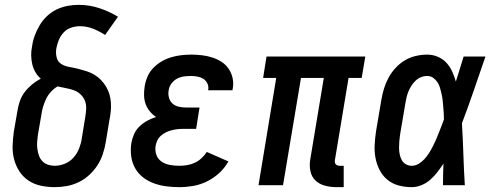

<svg xmlns="http://www.w3.org/2000/svg" viewBox="-20 -763 2040 791"><path d="M205 8Q176 8 148 2Q120 -4 97.5 -19Q75 -34 60 -57Q45 -80 38 -107Q31 -134 32 -163Q33 -192 37 -221L52 -307Q55 -327 62 -347Q69 -367 82 -384Q95 -401 112 -415Q129 -429 148 -439Q135 -450 126 -465.5Q117 -481 113 -498Q109 -515 108.5 -534Q108 -553 112 -571Q115 -594 123 -616Q131 -638 143.5 -659Q156 -680 173.5 -696.5Q191 -713 212.5 -723.5Q234 -734 257 -738.5Q280 -743 303 -743Q348 -743 389 -729.5Q430 -716 466 -694L413 -619Q390 -634 364 -644.5Q338 -655 309 -655Q291 -655 273 -649Q255 -643 242 -629Q229 -615 222 -597.5Q215 -580 212 -563Q209 -544 213.5 -526Q218 -508 233 -499Q248 -490 266 -487Q284 -484 302 -479.5Q320 -475 337 -469.5Q354 -464 369 -455Q384 -446 396 -433.5Q408 -421 417 -406Q426 -391 431 -374Q436 -357 437 -338.5Q438 -320 436 -301.5Q434 -283 430 -264L416 -179Q412 -154 404 -129.5Q396 -105 382 -83Q368 -61 348 -42.5Q328 -24 304 -12.5Q280 -1 255 3.5Q230 8 205 8ZM205 -80Q226 -80 247 -88.5Q268 -97 283 -114Q298 -131 306 -151.5Q314 -172 317 -193L331 -279Q334 -296 335 -314Q336 -332 330 -347.5Q324 -363 311.5 -374.5Q299 -386 283.5 -391.5Q268 -397 251 -400Q234 -403 217 -407Q202 -398 190 -385Q178 -372 170.5 -356.5Q163 -341 158 -325Q153 -309 151 -293L136 -207Q134 -193 133 -178Q132 -163 134 -149Q136 -135 140.5 -122Q145 -109 154.5 -99Q164 -89 177.5 -84.5Q191 -80 205 -80Z M718 8Q691 8 664.5 4.5Q638 1 613.5 -8Q589 -17 569 -32.5Q549 -48 536.5 -70.5Q524 -93 520.5 -119.5Q517 -146 521 -173Q524 -191 532 -209.5Q540 -228 554.5 -242Q569 -256 586.5 -265.5Q604 -275 623 -281Q608 -291 597 -304.5Q586 -318 580 -334.5Q574 -351 573.5 -369.5Q573 -388 576 -407Q579 -427 587.5 -447Q596 -467 611.5 -483Q627 -499 646 -510Q665 -521 685 -527Q705 -533 726 -535.5Q747 -538 767 -538Q789 -538 811 -535.5Q833 -533 853.5 -526.5Q874 -520 891.5 -509Q909 -498 921 -481Q933 -464 938 -442.5Q943 -421 939 -399Q939 -397 938.5 -395Q938 -393 937 -391H837Q837 -392 837.5 -393Q838 -394 838 -394Q840 -408 834 -420Q828 -432 817.5 -438.5Q807 -445 793.5 -447.5Q780 -450 767 -450Q752 -450 737.5 -448Q723 -446 709.5 -439Q696 -432 686.5 -419Q677 -406 675 -392Q672 -376 676 -361Q680 -346 690.5 -336.5Q701 -327 716 -323.5Q731 -320 747 -320H802L788 -232H732Q720 -232 708.5 -230.5Q697 -229 685.5 -226Q674 -223 663 -217.5Q652 -212 642.5 -203.5Q633 -195 628 -184Q623 -173 621 -162Q618 -142 624.5 -124.5Q631 -107 646 -97Q661 -87 680 -83.5Q699 -80 718 -80Q734 -80 750 -82.5Q766 -85 781.5 -92Q797 -99 810 -111Q823 -123 832 -137L921 -98Q906 -71 883 -50Q860 -29 832.5 -15.5Q805 -2 776 3Q747 8 718 8Z M1366 8Q1342 8 1319 2Q1296 -4 1280 -19Q1264 -34 1259 -57.5Q1254 -81 1258 -105L1314 -442H1220L1146 0H1045L1118 -442H1064L1078 -530H1485L1470 -442H1416L1360 -105Q1359 -100 1359.5 -95Q1360 -90 1363 -86.5Q1366 -83 1370.5 -81.5Q1375 -80 1380 -80H1396V8Z M1676 8Q1648 8 1622 1Q1596 -6 1576 -22.5Q1556 -39 1544 -62.5Q1532 -86 1527 -112Q1522 -138 1523.5 -166Q1525 -194 1529 -221L1551 -351Q1555 -375 1562 -398Q1569 -421 1580.5 -442.5Q1592 -464 1609.5 -483Q1627 -502 1648 -514.5Q1669 -527 1693 -532.5Q1717 -538 1740 -538Q1763 -538 1784 -529Q1805 -520 1819.5 -504Q1834 -488 1843 -468Q1852 -448 1858 -427Q1866 -452 1874 -478Q1882 -504 1890 -530H1980Q1956 -461 1932.5 -392Q1909 -323 1883 -255Q1887 -191 1889 -127.5Q1891 -64 1895 0H1805Q1805 -22 1805.5 -44.5Q1806 -67 1807 -89Q1795 -71 1782 -54Q1769 -37 1752.5 -22.5Q1736 -8 1716 0Q1696 8 1676 8ZM1676 -80Q1691 -80 1704.5 -88Q1718 -96 1728.5 -107.5Q1739 -119 1747.5 -132.5Q1756 -146 1763 -159.5Q1770 -173 1776 -187Q1782 -201 1787.5 -215Q1793 -229 1798.5 -243Q1804 -257 1809 -271Q1809 -285 1808 -298Q1807 -311 1806 -324.5Q1805 -338 1803.5 -351Q1802 -364 1799 -377Q1796 -390 1792.5 -402Q1789 -414 1782 -424.5Q1775 -435 1764.5 -442.5Q1754 -450 1740 -450Q1727 -450 1714.5 -445Q1702 -440 1692.5 -431Q1683 -422 1675.5 -410.5Q1668 -399 1663 -387Q1658 -375 1655 -362.5Q1652 -350 1650 -337L1628 -207Q1626 -194 1625 -180.5Q1624 -167 1624 -154Q1624 -141 1626.5 -128Q1629 -115 1635 -104Q1641 -93 1652 -86.5Q1663 -80 1676 -80Z"/></svg>

Font: Iosevka Slab Semibold
Style: Italic
Weight: 600
Italic angle: -9°
Monospace: yes
Designer: Belleve Invis
Foundry: Belleve Invis
Version: Version 11.1.1; ttfautohint (v1.8.3)